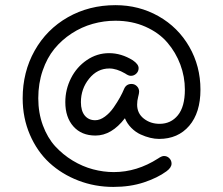

<svg xmlns="http://www.w3.org/2000/svg" viewBox="-20 -632 872 752"><path d="M423.8 100.1Q351.6 100.1 286.9 75.2Q222.2 50.3 173.8 5.9Q125.5 -38.6 97.2 -104.2Q68.8 -169.9 68.8 -247.1Q68.8 -350.1 115.7 -433.6Q162.6 -517.1 245.8 -564.5Q329.1 -611.8 432.1 -611.8Q524.4 -611.8 600.8 -568.6Q677.2 -525.4 721.2 -449.2Q765.1 -373 765.1 -280.8Q765.1 -190.9 721.2 -139.4Q677.2 -87.9 603 -87.9Q586.4 -87.9 568.1 -92.3Q549.8 -96.7 530.5 -105.5Q511.2 -114.3 494.6 -130.9Q478 -147.5 469.2 -168.9Q417 -101.1 354 -101.1Q299.3 -101.1 267.6 -136.7Q235.8 -172.4 235.8 -231.9Q235.8 -281.7 258.1 -325.7Q280.3 -369.6 320.1 -396.7Q359.9 -423.8 407.2 -423.8Q455.1 -423.8 500 -396Q522.9 -380.4 522.9 -365.2Q522.9 -352.5 513.9 -343.8Q504.9 -335 492.2 -335Q483.4 -335 470.2 -344.2Q436.5 -363.8 408.2 -363.8Q361.3 -363.8 329.1 -324Q296.9 -284.2 296.9 -231.9Q296.9 -197.8 312 -179.4Q327.1 -161.1 353 -161.1Q371.6 -161.1 390.9 -175.3Q410.2 -189.5 425 -210.9Q439.9 -232.4 450 -250.7Q460 -269 465.8 -283.2Q474.1 -303.2 495.1 -303.2Q507.3 -303.2 516.1 -294.4Q524.9 -285.6 524.9 -272.9Q524.9 -266.6 521 -252Q517.1 -237.3 517.1 -222.2Q517.1 -188 543.2 -167.5Q569.3 -147 605 -147Q649.4 -147 676.8 -180.7Q704.1 -214.4 704.1 -280.8Q704.1 -331.5 686.3 -379.2Q668.5 -426.8 635.5 -465.3Q602.5 -503.9 549.8 -527.3Q497.1 -550.8 432.1 -550.8Q386.7 -550.8 343.3 -538.6Q299.8 -526.4 261 -501.2Q222.2 -476.1 193.1 -440.7Q164.1 -405.3 147 -355.2Q129.9 -305.2 129.9 -247.1Q129.9 -189.9 147.9 -141.1Q166 -92.3 196 -59.3Q226.1 -26.4 264.9 -2.9Q303.7 20.5 344.5 31.2Q385.3 42 425.8 42Q516.1 42 599.1 -11.2Q613.3 -21 622.1 -21Q634.8 -21 643.3 -12.2Q651.9 -3.4 651.9 8.8Q651.9 24.4 631.8 39.1Q597.2 64.5 543.7 82.3Q490.2 100.1 423.8 100.1Z"/></svg>

Font: Comic Neue
Style: Regular
Weight: 400
Designer: Craig Rozynski
Foundry: Craig Rozynski
Version: Version 2.003;hotconv 1.0.109;makeotfexe 2.5.65596